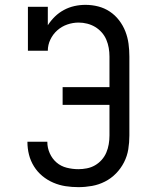

<svg xmlns="http://www.w3.org/2000/svg" viewBox="-20 -763 640 791"><path d="M303 8Q276 8 250 4Q224 0 199.5 -10.5Q175 -21 154.5 -38Q134 -55 120 -77.5Q106 -100 99.5 -125.5Q93 -151 93 -178V-179H175V-178Q175 -154 185 -131.5Q195 -109 213 -93.5Q231 -78 255 -72Q279 -66 303 -66Q320 -66 338 -69.5Q356 -73 371.5 -82Q387 -91 399 -104.5Q411 -118 418 -134.5Q425 -151 428 -169Q431 -187 431 -205V-331H238V-404H431V-530Q431 -548 428 -565.5Q425 -583 418 -599.5Q411 -616 399 -629.5Q387 -643 372 -652Q357 -661 339.5 -665.5Q322 -670 304 -670Q280 -670 257 -662Q234 -654 216 -638Q198 -622 187.5 -600Q177 -578 177 -554H95V-735H177V-659Q190 -679 206.5 -695Q223 -711 243.5 -722Q264 -733 286.5 -738Q309 -743 332 -743Q359 -743 384.5 -736.5Q410 -730 432 -715.5Q454 -701 470.5 -679.5Q487 -658 496.5 -633.5Q506 -609 509.5 -583Q513 -557 513 -530V-205Q513 -176 508.5 -148Q504 -120 491 -94.5Q478 -69 458 -48.5Q438 -28 412.5 -15Q387 -2 359 3Q331 8 303 8Z"/></svg>

Font: Iosevka Plex Etoile
Style: Regular
Weight: 400
Designer: Belleve Invis
Foundry: Belleve Invis
Version: Version 25.1.1; ttfautohint (v1.8.4)